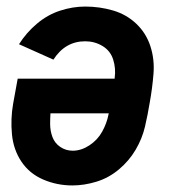

<svg xmlns="http://www.w3.org/2000/svg" viewBox="-20 -558 540 586"><path d="M201 8Q154 8 112 -10Q70 -28 45.5 -64.5Q21 -101 16.5 -148Q12 -195 20 -241L34 -318H330V-320Q334 -349 325.5 -376Q317 -403 293 -417.5Q269 -432 240 -432Q179 -432 143 -376L38 -423Q60 -458 92.5 -485.5Q125 -513 163.5 -525.5Q202 -538 240 -538Q284 -538 325 -526Q366 -514 396 -485.5Q426 -457 439 -417Q452 -377 448.5 -333Q445 -289 437 -245Q431 -208 422.5 -171.5Q414 -135 394 -101Q374 -67 343 -41Q312 -15 274.5 -3.5Q237 8 201 8ZM202 -98Q228 -98 253 -114.5Q278 -131 292 -156.5Q306 -182 311 -208L312 -212H134Q133 -196 133 -180Q133 -159 140 -140Q147 -121 164 -109.5Q181 -98 202 -98Z"/></svg>

Font: Iosevka SS08
Style: Bold Italic
Weight: 700
Italic angle: -10°
Monospace: yes
Designer: Belleve Invis
Foundry: Belleve Invis
Version: 2.1.0; ttfautohint (v1.8.2)